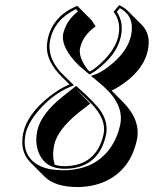

<svg xmlns="http://www.w3.org/2000/svg" viewBox="-20 -672 609 760"><path d="M235.8 -14.2Q362.3 -15.6 390.1 -141.1Q402.3 -198.2 341.8 -261.7Q337.4 -266.6 333 -270.5Q315.9 -287.6 280.8 -318.8L337.4 -262.2L289.1 -224.6Q207.5 -157.7 194.3 -97.7Q185.5 -53.7 196.8 -20Q214.4 -14.2 235.8 -14.2ZM448.7 -529.8Q460 -586.9 429.7 -625L451.7 -651.9Q471.7 -642.6 485.4 -629.4L542 -572.8Q578.1 -535.2 565.4 -473.6Q547.4 -389.2 449.7 -328.6Q433.6 -318.8 421.9 -313.5L468.3 -266.6Q537.6 -195.8 522 -118.7Q496.1 2.4 392.1 47.9Q343.3 68.4 285.2 68.4Q198.2 67.9 157.2 27.8L100.6 -28.8Q57.1 -73.2 71.8 -145Q87.4 -219.7 175.3 -289.6Q216.3 -321.8 254.9 -337.9L254.4 -338.4Q250 -342.8 240.7 -352.1Q230.5 -361.8 225.6 -366.7Q167 -425.3 165.5 -481.9Q165.5 -499.5 168.9 -517.1Q187.5 -604.5 276.9 -645Q281.7 -647 286.1 -648.9L342.3 -592.3L358.4 -567.4Q308.1 -532.2 296.9 -481.4Q290 -443.8 328.6 -394.5L335.9 -389.2Q361.8 -402.3 397 -439.5Q439 -484.9 448.7 -529.8ZM458.5 -527.8Q442.4 -452.6 357.9 -391.6Q346.2 -383.3 340.3 -379.9L334.5 -377.4L329.6 -380.9Q329.6 -380.9 293.5 -411.6Q219.2 -483.9 230.5 -540Q242.7 -590.8 288.1 -626.5L281.7 -636.2Q196.8 -596.2 178.7 -515.1Q164.6 -447.8 219.7 -386.7Q228.5 -377.4 247.1 -359.4Q257.3 -349.6 261.7 -345.2L272.5 -334.5L258.8 -328.6Q188.5 -299.8 130.9 -232.4Q91.3 -185.1 81.5 -143.1Q65.9 -70.3 113.8 -30.3Q137.7 -11.2 173.3 -3.4Q198.7 1.5 228.5 2Q360.4 2 422.9 -95.7Q445.8 -131.8 455.6 -177.2Q472.7 -256.3 389.2 -330.6Q375.5 -342.8 354 -360.4L339.8 -371.6L356.9 -377.4Q388.7 -388.7 431.6 -426.3Q486.8 -476.1 499 -532.2Q514.2 -607.9 454.6 -639.6L442.4 -625Q470.2 -583.5 458.5 -527.8ZM235.8 -3.9Q161.1 -3.9 134.3 -64.9Q124 -89.4 123.5 -118.7Q124 -137.2 127.9 -156.2Q142.6 -220.7 226.6 -288.6L281.2 -332L287.6 -326.7Q361.3 -260.7 381.8 -228Q408.7 -183.6 399.9 -139.2Q375.5 -24.9 272.5 -6.8Q254.4 -3.9 235.8 -3.9Z"/></svg>

Font: Linux Biolinum Shadow O
Style: Italic
Weight: 400
Italic angle: -12°
Designer: Philipp H. Poll
Foundry: Philipp H. Poll
Version: Version 0.6.2